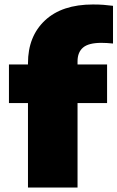

<svg xmlns="http://www.w3.org/2000/svg" viewBox="-20 -838 525 858"><path d="M105 0V-377.5H20V-550H105V-555.5Q105 -675.5 181 -746.8Q257 -818 395.5 -818Q421.5 -818 441.8 -816.5Q462 -815 485 -812V-643.5Q456.5 -646.5 433 -646.5Q376 -646.5 351.2 -625.5Q326.5 -604.5 326.5 -564V-550H458.5V-377.5H326.5V0Z"/></svg>

Font: Encode Sans Semi Expanded Black
Style: Regular
Weight: 900
Width: 6
Designer: Multiple Designers
Foundry: Impallari Type
Version: Version 3.000; ttfautohint (v1.8.3) -l 8 -r 50 -G 200 -x 14 